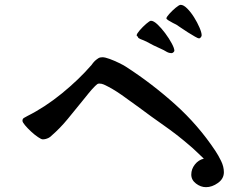

<svg xmlns="http://www.w3.org/2000/svg" viewBox="-20 -790 1040 795"><path d="M907 -77Q907 -50 882.5 -32.5Q858 -15 833 -15Q811 -15 791.5 -30Q772 -45 772 -67Q772 -90 787 -109Q802 -128 824 -133Q808 -148 792.5 -163Q777 -178 760 -192Q711 -234 658 -271Q605 -308 553 -347Q522 -370 483.5 -397Q445 -424 410 -440Q401 -444 391 -444Q385 -444 382 -441Q379 -438 374 -434Q360 -420 347.5 -404.5Q335 -389 322 -373Q292 -336 260.5 -297.5Q229 -259 192 -227Q187 -222 181 -219Q169 -213 157 -213Q151 -213 137 -222.5Q123 -232 108.5 -245.5Q94 -259 83.5 -271.5Q73 -284 73 -290Q73 -299 80.5 -302.5Q88 -306 94 -310Q166 -346 236 -403Q306 -460 359 -521Q365 -530 373 -538Q381 -545 387.5 -549Q394 -553 404 -553Q415 -553 434 -546Q453 -539 472.5 -529.5Q492 -520 501 -514Q608 -445 704.5 -358.5Q801 -272 872 -165Q884 -147 895.5 -123.5Q907 -100 907 -77ZM702 -580Q702 -577 698 -573.5Q694 -570 691 -570Q680 -570 671 -575Q658 -583 644 -589Q630 -595 616 -602Q603 -609 589.5 -616Q576 -623 562 -628Q558 -630 554.5 -632Q551 -634 551 -638Q546 -640 546 -644Q546 -650 558.5 -664.5Q571 -679 585.5 -691.5Q600 -704 605 -704Q616 -704 632 -689Q648 -674 664 -652.5Q680 -631 691 -610.5Q702 -590 702 -580ZM815 -644Q815 -640 811.5 -635.5Q808 -631 804 -631Q800 -631 787 -638.5Q774 -646 758 -656Q742 -666 728.5 -675.5Q715 -685 710 -688Q706 -690 696 -695Q686 -700 677.5 -705.5Q669 -711 669 -714Q669 -719 681 -732.5Q693 -746 707.5 -758Q722 -770 728 -770Q740 -770 755 -755Q770 -740 783.5 -718.5Q797 -697 806 -676Q815 -655 815 -644Z"/></svg>

Font: Kaisei Decol
Style: Bold
Weight: 700
Designer: Font-Kai, 金井和夫
Foundry: KAZUO KANAI
Version: Version 5.003